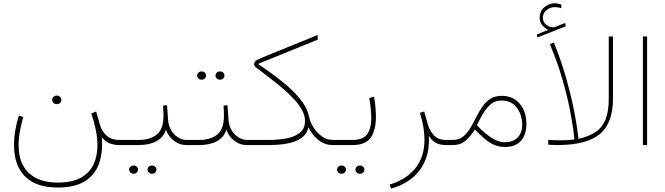

<svg xmlns="http://www.w3.org/2000/svg" viewBox="-20 -859 3941 1137"><path d="M289.1 -267.6Q289.1 -277.8 296.6 -285.4Q304.2 -293 316.4 -293Q328.1 -293 335.7 -285.6Q343.3 -278.3 343.3 -267.6Q343.3 -256.8 335.7 -249.5Q328.1 -242.2 316.4 -242.2Q304.2 -242.2 296.6 -249.8Q289.1 -257.3 289.1 -267.6ZM321.8 222.2Q407.7 222.2 459.2 193.1Q510.7 164.1 533.9 114.3Q557.1 64.5 557.1 1.5Q557.1 -42 547.4 -90.1Q537.6 -138.2 520.5 -187L549.3 -198.7L573.7 -114.3Q585 -78.6 613 -54.4Q641.1 -30.3 686.5 -30.3H716.3V0H686.5Q655.3 0 628.7 -10.5Q602.1 -21 582.5 -46.9Q590.3 39.1 567.6 106.4Q544.9 173.8 485.1 212.6Q425.3 251.5 321.8 251.5Q194.3 251.5 128.7 186.3Q63 121.1 63 -1.5Q63 -43 70.6 -87.4Q78.1 -131.8 91.8 -175.3L117.7 -165.5Q106 -125 98.1 -82.5Q90.3 -40 90.3 1.5Q90.3 107.4 150.1 164.8Q210 222.2 321.8 222.2Z M696.8 -30.3H802.7Q868.2 -30.3 908 -61.8Q947.8 -93.3 948.2 -172.4Q948.2 -208 945.8 -233.4L969.2 -236.3L975.1 -152.8Q977.5 -113.8 994.4 -86.4Q1011.2 -59.1 1035.6 -44.7Q1060.1 -30.3 1085 -30.3H1113.8V0H1085Q1048.8 0 1022 -17.3Q995.1 -34.7 980 -56.9Q964.8 -79.1 963.4 -93.3Q949.2 -45.9 906.7 -22.9Q864.3 0 801.8 0H696.8ZM853.5 145.5Q853.5 135.7 861.1 128.4Q868.7 121.1 879.9 121.1Q891.1 121.1 898.7 128.2Q906.2 135.3 906.2 145.5Q906.2 155.8 898.7 162.8Q891.1 169.9 879.9 169.9Q868.7 169.9 861.1 162.6Q853.5 155.3 853.5 145.5ZM744.6 145.5Q744.6 135.7 752.2 128.4Q759.8 121.1 771 121.1Q782.2 121.1 789.8 128.2Q797.4 135.3 797.4 145.5Q797.4 155.8 789.8 162.8Q782.2 169.9 771 169.9Q759.8 169.9 752.2 162.6Q744.6 155.3 744.6 145.5Z M1256.3 -411.6Q1256.3 -421.4 1263.9 -428.7Q1271.5 -436 1282.7 -436Q1293.9 -436 1301.5 -429Q1309.1 -421.9 1309.1 -411.6Q1309.1 -401.4 1301.5 -394.3Q1293.9 -387.2 1282.7 -387.2Q1271.5 -387.2 1263.9 -394.5Q1256.3 -401.9 1256.3 -411.6ZM1147.5 -411.6Q1147.5 -421.4 1155 -428.7Q1162.6 -436 1173.8 -436Q1185.1 -436 1192.6 -429Q1200.2 -421.9 1200.2 -411.6Q1200.2 -401.4 1192.6 -394.3Q1185.1 -387.2 1173.8 -387.2Q1162.6 -387.2 1155 -394.5Q1147.5 -401.9 1147.5 -411.6ZM1093.8 -30.3H1160.6Q1226.1 -30.3 1265.9 -61.8Q1305.7 -93.3 1306.2 -172.4Q1306.2 -208 1303.7 -233.4L1327.1 -236.3L1333 -152.8Q1335.4 -113.8 1352.3 -86.4Q1369.1 -59.1 1393.6 -44.7Q1418 -30.3 1442.9 -30.3H1471.7V0H1442.9Q1406.7 0 1379.9 -17.3Q1353 -34.7 1337.9 -56.9Q1322.8 -79.1 1321.3 -93.3Q1307.1 -45.9 1264.6 -22.9Q1222.2 0 1159.7 0H1093.8Z M1507.8 -480.5Q1534.2 -462.4 1570.1 -437Q1606 -411.6 1644.8 -381.1Q1683.6 -350.6 1718.5 -315.9Q1753.4 -281.2 1778.1 -243.9Q1802.7 -206.5 1810.1 -168.5Q1815.9 -138.2 1835.4 -106.2Q1855 -74.2 1885 -52.2Q1915 -30.3 1951.7 -30.3H1981.9V0H1951.7Q1902.8 0 1865.5 -30Q1828.1 -60.1 1806.2 -105.5Q1797.4 -64 1763.9 -41Q1730.5 -18.1 1680.4 -9Q1630.4 0 1570.8 0H1451.7V-30.3H1570.3Q1623.5 -30.3 1673.1 -38.8Q1722.7 -47.4 1754.4 -71.8Q1786.1 -96.2 1786.1 -143.6Q1786.1 -175.8 1767.3 -209.2Q1748.5 -242.7 1718.3 -274.9Q1688 -307.1 1652.8 -336.9Q1617.7 -366.7 1584.5 -391.8Q1551.3 -417 1527.3 -436Q1515.1 -445.8 1500 -456.3Q1484.9 -466.8 1484.9 -478.5Q1484.9 -494.6 1499.8 -502.7Q1514.6 -510.7 1536.1 -519.5L1861.3 -651.9V-624Z M1961.4 -30.3H2066.9Q2130.4 -30.3 2154.5 -64.5Q2178.7 -98.6 2178.7 -159.7Q2178.7 -184.6 2175.3 -217Q2171.9 -249.5 2166.5 -278.8L2194.8 -286.1Q2200.2 -259.3 2203.1 -226.1Q2206.1 -192.9 2206.1 -167.5Q2206.1 -87.9 2175.3 -43.9Q2144.5 0 2067.9 0H1961.4ZM2085 145.5Q2085 135.7 2092.5 128.4Q2100.1 121.1 2111.3 121.1Q2122.6 121.1 2130.1 128.2Q2137.7 135.3 2137.7 145.5Q2137.7 155.8 2130.1 162.8Q2122.6 169.9 2111.3 169.9Q2100.1 169.9 2092.5 162.6Q2085 155.3 2085 145.5ZM1976.1 145.5Q1976.1 135.7 1983.6 128.4Q1991.2 121.1 2002.4 121.1Q2013.7 121.1 2021.2 128.2Q2028.8 135.3 2028.8 145.5Q2028.8 155.8 2021.2 162.8Q2013.7 169.9 2002.4 169.9Q1991.2 169.9 1983.6 162.6Q1976.1 155.3 1976.1 145.5Z M2620.6 0Q2581.1 0 2556.2 -16.1Q2531.2 -32.2 2519.5 -56.2Q2524.4 35.2 2494.6 99.1Q2464.8 163.1 2412.1 202.1Q2359.4 241.2 2295.9 257.8L2287.6 233.9Q2387.2 204.1 2440.4 136.5Q2493.7 68.8 2493.7 -31.7Q2493.7 -104.5 2466.8 -190.9L2492.2 -199.2L2512.2 -127.4Q2522.9 -86.9 2548.3 -58.6Q2573.7 -30.3 2620.6 -30.3H2650.4V0Z M2971.7 11.2Q2929.7 11.2 2897.5 -5.4Q2865.2 -22 2839.8 -46.1Q2814.5 -70.3 2792 -91.8Q2769.5 -55.7 2739.3 -27.8Q2709 0 2661.1 0H2630.9V-30.3H2661.1Q2696.8 -30.3 2720.9 -49.1Q2745.1 -67.9 2763.2 -97.7Q2781.2 -127.4 2797.9 -160.9Q2814.5 -194.3 2834.2 -224.1Q2854 -253.9 2882.1 -272.7Q2910.2 -291.5 2951.2 -291.5Q3019.5 -291.5 3058.3 -244.1Q3097.2 -196.8 3097.2 -126.5Q3097.2 -60.5 3064.7 -24.7Q3032.2 11.2 2971.7 11.2ZM2948.2 -263.7Q2910.2 -263.7 2882.8 -238.8Q2855.5 -213.9 2836.4 -179.7Q2817.4 -145.5 2804.2 -117.2Q2823.7 -96.7 2843.5 -78.9Q2863.3 -61 2883.3 -47.9Q2904.8 -33.2 2926.5 -24.9Q2948.2 -16.6 2970.7 -16.6Q3016.6 -16.6 3044.4 -43.9Q3072.3 -71.3 3072.3 -118.7Q3072.3 -178.2 3040.8 -220.9Q3009.3 -263.7 2948.2 -263.7Z M3226.1 -682.1Q3206.5 -691.9 3191.2 -709.7Q3175.8 -727.5 3175.8 -754.4Q3175.8 -792.5 3203.1 -815.9Q3230.5 -839.4 3262.7 -839.4Q3275.4 -839.4 3283.2 -837.9Q3291 -836.4 3303.7 -832L3304.2 -810.5Q3285.6 -816.9 3264.6 -816.9Q3236.8 -816.9 3215.8 -798.3Q3194.8 -779.8 3194.8 -753.9Q3194.8 -727.1 3216.6 -711.2Q3238.3 -695.3 3257.8 -697.8Q3264.2 -698.2 3271.5 -701.7L3327.1 -722.7L3330.1 -703.1L3162.1 -637.2L3159.7 -655.3ZM3280.8 0Q3267.6 0 3254.2 -0.7Q3240.7 -1.5 3226.6 -2V-30.8Q3245.1 -29.8 3260 -29.1Q3274.9 -28.3 3290.5 -28.3Q3322.8 -28.3 3341.6 -29.3Q3360.4 -30.3 3381.8 -33.2Q3381.8 -33.2 3376.2 -79.6Q3370.6 -126 3355.5 -205.3Q3340.3 -284.7 3311.5 -386Q3282.7 -487.3 3236.3 -597.2L3259.8 -607.4Q3305.2 -494.6 3334 -392.1Q3362.8 -289.6 3378.4 -209.5Q3394 -129.4 3399.9 -83Q3405.8 -36.6 3405.8 -36.6Q3467.3 -50.8 3506.8 -77.1Q3546.4 -103.5 3565.7 -151.1Q3585 -198.7 3585 -275.4V-643.1H3609.9V-273.9Q3609.9 -129.4 3531.5 -64.7Q3453.1 0 3280.8 0Z M3812 -643.1V0H3787.1V-643.1Z"/></svg>

Font: Vazirmatn RD UI Thin
Style: Regular
Weight: 100
Designer: Saber Rastikerdar
Foundry: Saber Rastikerdar
Version: Version 33.003